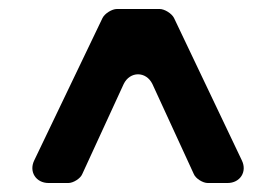

<svg xmlns="http://www.w3.org/2000/svg" viewBox="-20 -545 615 427"><path d="M442 -138H486C514 -138 530 -163 518 -188L367 -505C362 -515 346 -525 335 -525H240C229 -525 213 -515 208 -505L56 -188C44 -163 60 -138 88 -138H132C143 -138 159 -148 163 -158L255 -358C269 -387 305 -387 319 -358L411 -158C415 -148 431 -138 442 -138Z"/></svg>

Font: Trueno
Style: RoundBd
Weight: 700
Designer: Julieta Ulanovsky, Jasper
Foundry: Julieta Ulanovsky, Cannot Into Space Fonts
Version: Version 3.001